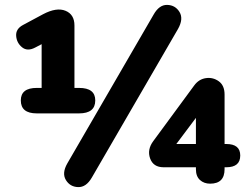

<svg xmlns="http://www.w3.org/2000/svg" viewBox="-20 -745 1002 784"><path d="M150 -346V-584L206 -594L124 -551Q92 -534 70 -552Q48 -570 46 -598.5Q44 -627 74 -643L156 -687Q211 -716 247.5 -701Q284 -686 284 -641V-346ZM130 -282Q65 -282 65 -335Q65 -386 130 -386H303Q369 -386 369 -335Q369 -282 303 -282ZM355 -20Q332 20 299 19Q266 18 249 -10Q232 -38 255 -78L607 -685Q630 -726 663 -725Q696 -724 713 -696Q730 -668 707 -627ZM838 5Q813 5 796.5 -10Q780 -25 780 -54V-282L799 -289L682 -133L677 -157H904Q961 -157 961 -110Q961 -62 904 -62H648Q606 -62 593 -98Q580 -134 606 -169L773 -396Q792 -422 821 -426Q850 -430 873.5 -413Q897 -396 897 -359V-54Q897 5 838 5Z"/></svg>

Font: Nunito VF Beta Light
Style: Regular
Weight: 300
Designer: Vernon Adams
Foundry: newtypography
Version: Version 3.001